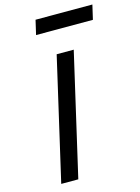

<svg xmlns="http://www.w3.org/2000/svg" viewBox="-133 -981 767 1054"><g transform="rotate(-15 250.0 -453.5)"><path d="M240 -694H337L177 0H80ZM177 -907H500L481 -825H158Z"/></g></svg>

Font: Panefresco 600wt
Style: Italic
Weight: 600
Foundry: Campivisivi & Chank Co
Version: Version 1.000